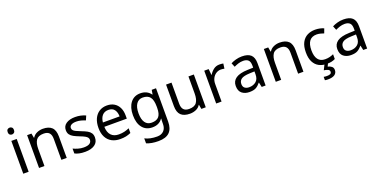

<svg xmlns="http://www.w3.org/2000/svg" viewBox="-18 -1722 5822 2948"><g transform="rotate(-20 2892.5 -248.5)"><path d="M173 -536V0H85V-536ZM130 -737Q150 -737 165.5 -723.5Q181 -710 181 -681Q181 -653 165.5 -639Q150 -625 130 -625Q108 -625 93 -639Q78 -653 78 -681Q78 -710 93 -723.5Q108 -737 130 -737Z M601 -546Q697 -546 746 -499.5Q795 -453 795 -349V0H708V-343Q708 -408 679 -440Q650 -472 588 -472Q499 -472 465 -422Q431 -372 431 -278V0H343V-536H414L427 -463H432Q458 -505 504 -525.5Q550 -546 601 -546Z M1310 -148Q1310 -70 1252 -30Q1194 10 1096 10Q1040 10 999.5 1Q959 -8 928 -24V-104Q960 -88 1005.5 -74.5Q1051 -61 1098 -61Q1165 -61 1195 -82.5Q1225 -104 1225 -140Q1225 -160 1214 -176Q1203 -192 1174.5 -208Q1146 -224 1093 -244Q1041 -264 1004 -284Q967 -304 947 -332Q927 -360 927 -404Q927 -472 982.5 -509Q1038 -546 1128 -546Q1177 -546 1219.5 -536.5Q1262 -527 1299 -510L1269 -440Q1235 -454 1198 -464Q1161 -474 1122 -474Q1068 -474 1039.5 -456.5Q1011 -439 1011 -409Q1011 -387 1024 -371.5Q1037 -356 1067.5 -341.5Q1098 -327 1149 -307Q1200 -288 1236 -268Q1272 -248 1291 -219.5Q1310 -191 1310 -148Z M1647 -546Q1716 -546 1765.5 -516Q1815 -486 1841.5 -431.5Q1868 -377 1868 -304V-251H1501Q1503 -160 1547.5 -112.5Q1592 -65 1672 -65Q1723 -65 1762.5 -74.5Q1802 -84 1844 -102V-25Q1803 -7 1763 1.5Q1723 10 1668 10Q1592 10 1533.5 -21Q1475 -52 1442.5 -113.5Q1410 -175 1410 -264Q1410 -352 1439.5 -415Q1469 -478 1522.5 -512Q1576 -546 1647 -546ZM1646 -474Q1583 -474 1546.5 -433.5Q1510 -393 1503 -321H1776Q1775 -389 1744 -431.5Q1713 -474 1646 -474Z M2194 -546Q2247 -546 2289.5 -526Q2332 -506 2362 -465H2367L2379 -536H2449V9Q2449 124 2390.5 182Q2332 240 2209 240Q2151 240 2102.5 231.5Q2054 223 2016 206V125Q2095 167 2214 167Q2283 167 2322.5 126.5Q2362 86 2362 16V-5Q2362 -17 2363 -39.5Q2364 -62 2365 -71H2361Q2333 -30 2291.5 -10Q2250 10 2195 10Q2091 10 2032.5 -63Q1974 -136 1974 -267Q1974 -395 2032.5 -470.5Q2091 -546 2194 -546ZM2206 -472Q2139 -472 2102 -418.5Q2065 -365 2065 -266Q2065 -167 2101.5 -114.5Q2138 -62 2208 -62Q2289 -62 2326 -105.5Q2363 -149 2363 -246V-267Q2363 -377 2325 -424.5Q2287 -472 2206 -472Z M3067 -536V0H2995L2982 -71H2978Q2952 -29 2906 -9.5Q2860 10 2808 10Q2711 10 2662 -36.5Q2613 -83 2613 -185V-536H2702V-191Q2702 -127 2731 -95Q2760 -63 2821 -63Q2910 -63 2944.5 -113Q2979 -163 2979 -257V-536Z M3487 -546Q3502 -546 3519.5 -544.5Q3537 -543 3550 -540L3539 -459Q3526 -462 3510.5 -464Q3495 -466 3481 -466Q3440 -466 3404 -443.5Q3368 -421 3346.5 -380.5Q3325 -340 3325 -286V0H3237V-536H3309L3319 -438H3323Q3349 -482 3390 -514Q3431 -546 3487 -546Z M3853 -545Q3951 -545 3998 -502Q4045 -459 4045 -365V0H3981L3964 -76H3960Q3925 -32 3886.5 -11Q3848 10 3780 10Q3707 10 3659 -28.5Q3611 -67 3611 -149Q3611 -229 3674 -272.5Q3737 -316 3868 -320L3959 -323V-355Q3959 -422 3930 -448Q3901 -474 3848 -474Q3806 -474 3768 -461.5Q3730 -449 3697 -433L3670 -499Q3705 -518 3753 -531.5Q3801 -545 3853 -545ZM3879 -259Q3779 -255 3740.5 -227Q3702 -199 3702 -148Q3702 -103 3729.5 -82Q3757 -61 3800 -61Q3868 -61 3913 -98.5Q3958 -136 3958 -214V-262Z M4469 -546Q4565 -546 4614 -499.5Q4663 -453 4663 -349V0H4576V-343Q4576 -408 4547 -440Q4518 -472 4456 -472Q4367 -472 4333 -422Q4299 -372 4299 -278V0H4211V-536H4282L4295 -463H4300Q4326 -505 4372 -525.5Q4418 -546 4469 -546Z M5044 10Q4973 10 4917.5 -19Q4862 -48 4830.5 -109Q4799 -170 4799 -265Q4799 -364 4832 -426Q4865 -488 4921.5 -517Q4978 -546 5050 -546Q5091 -546 5129 -537.5Q5167 -529 5191 -517L5164 -444Q5140 -453 5108 -461Q5076 -469 5048 -469Q4890 -469 4890 -266Q4890 -169 4928.5 -117.5Q4967 -66 5043 -66Q5087 -66 5120.5 -75Q5154 -84 5182 -97V-19Q5155 -5 5122.5 2.5Q5090 10 5044 10ZM5126 139Q5126 187 5089 213.5Q5052 240 4978 240Q4963 240 4949.5 238.5Q4936 237 4928 235V180Q4937 182 4952 183.5Q4967 185 4981 185Q5017 185 5036 175.5Q5055 166 5055 141Q5055 115 5028.5 103Q5002 91 4964 86L5007 0H5065L5039 53Q5075 61 5100.5 81Q5126 101 5126 139Z M5512 -545Q5610 -545 5657 -502Q5704 -459 5704 -365V0H5640L5623 -76H5619Q5584 -32 5545.5 -11Q5507 10 5439 10Q5366 10 5318 -28.5Q5270 -67 5270 -149Q5270 -229 5333 -272.5Q5396 -316 5527 -320L5618 -323V-355Q5618 -422 5589 -448Q5560 -474 5507 -474Q5465 -474 5427 -461.5Q5389 -449 5356 -433L5329 -499Q5364 -518 5412 -531.5Q5460 -545 5512 -545ZM5538 -259Q5438 -255 5399.5 -227Q5361 -199 5361 -148Q5361 -103 5388.5 -82Q5416 -61 5459 -61Q5527 -61 5572 -98.5Q5617 -136 5617 -214V-262Z"/></g></svg>

Font: Noto Sans Bamum
Style: Regular
Weight: 400
Designer: Monotype Design Team
Foundry: Monotype Imaging Inc.
Version: Version 2.001